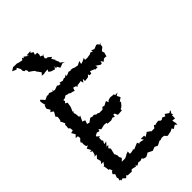

<svg xmlns="http://www.w3.org/2000/svg" viewBox="-245 -895 989 989"><g transform="rotate(-45 249.5 -400.5)"><path d="M174 -800 170 -803 145 -801 152 -791 128 -808 125 -800 119 -810 112 -799 91 -803 80 -807H55L56 -810L34 -796L56 -786L63 -792L69 -782L74 -772V-759L80 -751H89L94 -736L89 -735L105 -725L118 -715L123 -704L125 -703L138 -684L126 -672L142 -670L147 -672L170 -674L164 -662L175 -654L197 -647L208 -661L204 -646L213 -650L223 -633L247 -642L260 -638L239 -654L240 -660L237 -666L231 -680L234 -679L222 -699L232 -703L214 -718H206L200 -725L207 -745L210 -739L190 -748L194 -757L193 -772L177 -773L182 -788L167 -796ZM34 -463 31 -443 23 -432 26 -438C30 -430 35 -422 38 -413L32 -408V-394L30 -384L38 -377L40 -360L24 -356L36 -335L22 -321L37 -320L39 -305L28 -294L23 -283L29 -285L28 -269L31 -254L40 -250L24 -243L36 -220H23L36 -211L30 -191L23 -185H39L21 -164L25 -167L30 -147L21 -133L37 -134L25 -117L21 -118L24 -105L27 -84L33 -85L38 -69L32 -67L25 -55L35 -46L28 -28L31 -18L27 -6L34 -7L33 0L46 -4L60 9L71 -2L76 4L100 5L98 1L102 7L113 -4L139 2L140 -5L147 4L163 -5L174 -2C179 -4 184 -5 189 -7L195 1L210 5L226 -3L230 -7C239 -3 248 2 257 6L277 -2L288 3L292 6L302 2L317 -6L324 -5L336 -9L353 -8L354 -6L356 -3L366 6L392 0L384 5L407 -7L412 3L432 -9L442 1V-19L441 -13L438 -33L456 -31V-54L463 -51L460 -62L467 -74V-79L455 -71L434 -85L428 -74L412 -81L402 -74L390 -77L393 -78L385 -84L361 -80L364 -74L355 -84L344 -70H320L322 -72L302 -86L300 -82L281 -71L280 -81H256L265 -67L240 -73L234 -69L229 -81L216 -76L195 -67L186 -72L194 -71L171 -66L162 -67L163 -83L145 -76L142 -73L128 -67H104L118 -81L111 -95L112 -104L108 -115L104 -122C107 -133 109 -144 112 -155L104 -165L116 -178L103 -177L121 -198L104 -195L113 -212L108 -219L109 -238L118 -239L103 -252L105 -257L119 -264L134 -260L138 -271L148 -260L168 -265L177 -266L191 -264L190 -258L215 -256L227 -260L230 -262L242 -256L245 -270L253 -269L261 -252L291 -254L292 -265L296 -264L306 -272L321 -290H313L318 -295L335 -307L327 -322L326 -326L341 -335L323 -334L320 -342H313L296 -344L281 -340L275 -335L274 -330L267 -346L244 -334L234 -338L223 -327H199L193 -332L186 -331L169 -342L168 -337L149 -342L128 -327C125 -329 120 -330 115 -331L122 -351L106 -358L109 -362L121 -388L112 -385L110 -408L106 -420L112 -426L107 -429C110 -436 113 -442 116 -449L118 -456L122 -480L110 -486L118 -495L114 -509L113 -504L128 -506L141 -514L151 -510H157L169 -503L176 -502L191 -497L196 -514L211 -510L217 -501L222 -507L239 -509L248 -511L252 -495L264 -511V-495L289 -498L299 -509L301 -500L314 -499L318 -513L342 -503L344 -499L361 -500L357 -513L381 -497L390 -499L393 -512L402 -497L415 -508H430L432 -505L434 -515L438 -528L434 -542L451 -556L452 -559L454 -574L466 -577L443 -575L449 -580L437 -586L414 -577L413 -578L397 -585L401 -574L386 -580L381 -575L356 -571L341 -572L344 -584L326 -575L312 -571L316 -589L295 -578L274 -582L266 -586L252 -588L246 -582L250 -585L238 -589L215 -579L218 -589L201 -580L199 -583L184 -577L165 -582L164 -573L149 -576L147 -581L122 -572L112 -575V-586L109 -574L89 -582L76 -577L74 -581L50 -570L46 -576L33 -590L27 -586L28 -571L33 -552L29 -554L25 -545L23 -534L34 -516L24 -508L33 -503L40 -497L26 -472C31 -471 31 -466 34 -463Z"/></g></svg>

Font: Charger Distortion
Style: 1
Weight: 400
Designer: Jasper
Foundry: Cannot Into Space Fonts
Version: Version 0.98